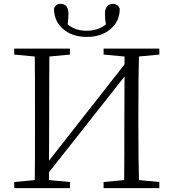

<svg xmlns="http://www.w3.org/2000/svg" viewBox="-20 -979 903 999"><path d="M344 0V-32L235 -42V-83L628 -581L627 -347C627 -208 627 -106 626 -42L519 -32V0H809V-32L703 -42C701 -107 700 -205 700 -335V-391C700 -523 701 -621 703 -685L809 -695V-726H519V-695L628 -685V-644L235 -143L236 -391C236 -523 236 -621 237 -685L344 -695V-726H54V-695L161 -685C162 -620 162 -522 162 -391V-335C162 -204 162 -106 161 -42L54 -32V0ZM310 -827C341 -800 382 -787 432 -787C481 -787 522 -800 554 -827C587 -854 603 -890 603 -934C596 -951 584 -959 568 -959C556 -959 546 -955 538 -946C530 -937 526 -924 526 -907C526 -888 528 -870 531 -852C504 -830 471 -819 431 -819C391 -819 358 -830 332 -852C335 -873 336 -892 336 -907C336 -942 322 -959 295 -959C278 -959 267 -951 261 -934C261 -890 277 -854 310 -827Z"/></svg>

Font: AllPunType Light
Style: Regular
Weight: 300
Version: 1.0